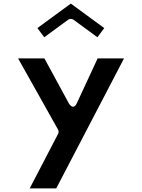

<svg xmlns="http://www.w3.org/2000/svg" viewBox="-20 -813 792 1068"><path d="M188.1 -656.8 226.2 -605.8 359.2 -703.2C367.2 -709 379.8 -709.7 388.8 -703.2L521.8 -605.8L559.9 -656.8L374 -793ZM523 -488 407.7 -239.5C387 -194.8 363 -238.1 363 -238.1L227.1 -488H80.7L302.8 -92.2C306.7 -85.4 307.1 -76 303.2 -68.5L145.2 235H292.8L669.8 -488Z"/></svg>

Font: Hussar Ekologiczny
Style: Regular
Weight: 400
Foundry: Cannot Into Space Fonts
Version: Version 0.97